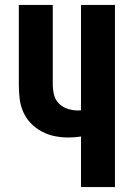

<svg xmlns="http://www.w3.org/2000/svg" viewBox="-20 -755 540 775"><path d="M307 0V-204Q295 -202 282 -201Q269 -200 256 -200Q228 -200 200.5 -205.5Q173 -211 148 -224.5Q123 -238 103.5 -258.5Q84 -279 73 -305Q62 -331 59 -359Q56 -387 56 -415V-735H193V-415Q193 -394 198 -373Q203 -352 218 -337Q233 -322 254 -315.5Q275 -309 296 -309Q299 -309 301.5 -309.5Q304 -310 307 -310V-735H444V0Z"/></svg>

Font: Iosevka SS04 Heavy
Style: Regular
Weight: 900
Monospace: yes
Designer: Belleve Invis
Foundry: Belleve Invis
Version: Version 19.0.0; ttfautohint (v1.8.4)